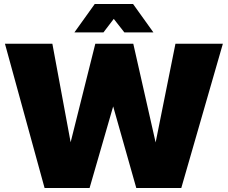

<svg xmlns="http://www.w3.org/2000/svg" viewBox="-20 -945 1145 965"><path d="M648.9 -924.8 751 -782.2H605L551.8 -850.1L500 -782.2H354L456.1 -924.8ZM861.8 -725.1H1100.1L891.1 0H665L548.8 -410.2L430.2 0H204.1L4.9 -725.1H243.2L335 -230L459 -725.1H649.9L762.2 -229Z"/></svg>

Font: Stilu Bold
Style: Regular
Weight: 700
Designer: Genilson Lima Santos
Foundry: Genilson Lima Santos
Version: Version 1.200;PS 001.200;hotconv 1.0.88;makeotf.lib2.5.64775